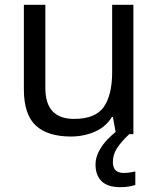

<svg xmlns="http://www.w3.org/2000/svg" viewBox="-20 -556 658 796"><path d="M79 -185V-536H168V-191Q168 -63 287 -63Q376 -63 410.5 -113Q445 -163 445 -257V-536H533V0H461L448 -71H444Q418 -29 372 -9.5Q326 10 274 10Q177 10 128 -36Q79 -82 79 -185ZM448 116Q448 161 493 161Q510 161 521.5 158.5Q533 156 541 155V211Q527 215 512.5 217.5Q498 220 479 220Q426 220 401 195Q376 170 376 126Q376 98 390.5 70.5Q405 43 426.5 21Q448 -1 468 -15L516 0Q482 32 465 58.5Q448 85 448 116Z"/></svg>

Font: BC Sans
Style: Regular
Weight: 400
Designer: Monotype Design Team
Province of B.C.
Foundry: Monotype Imaging Inc.
Version: Version 2.000;GOOG;noto-source:20170915:90ef993387c0